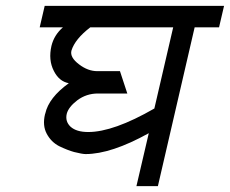

<svg xmlns="http://www.w3.org/2000/svg" viewBox="-20 -633 782 653"><path d="M313 -315Q274 -315 243 -292Q213 -269 207 -246Q201 -220 220 -202Q240 -184 280 -184Q366 -184 505 -264L569 -540H287Q235 -500 223 -461Q217 -438 249 -414Q279 -391 311 -391H388L413 -315ZM214 -350Q181 -356 163 -392Q144 -429 155 -477Q164 -514 194 -540H115L132 -613H742L725 -540H642L517 0H444L486 -180Q358 -109 271 -109Q260 -109 232 -116Q210 -122 181 -136Q154 -150 139 -178Q124 -206 133 -244L134 -247Q146 -301 214 -350Z"/></svg>

Font: Miedinger
Style: Italic
Weight: 400
Italic angle: -13°
Version: Version 001.000